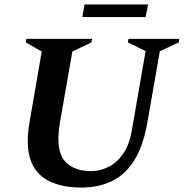

<svg xmlns="http://www.w3.org/2000/svg" viewBox="-20 -835 828 865"><path d="M346 10Q274 10 219.5 -11Q165 -32 135 -78Q105 -124 105 -201Q105 -220 107 -240.5Q109 -261 113 -284L168 -603L96 -644L99 -660H395L392 -644L306 -603L250 -283Q247 -264 245 -246Q243 -228 243 -212Q243 -131 283.5 -97.5Q324 -64 390 -64Q430 -64 468.5 -83Q507 -102 535 -142.5Q563 -183 574 -248L636 -605L556 -644L559 -660H788L785 -644L700 -604L644 -284Q625 -175 583.5 -110.5Q542 -46 482 -18Q422 10 346 10ZM351 -758 361 -815H647L636 -758Z"/></svg>

Font: Spectral
Style: Bold Italic
Weight: 700
Italic angle: -10°
Designer: Jean-Baptiste Levee
Foundry: Production Type
Version: Version 2.001